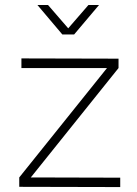

<svg xmlns="http://www.w3.org/2000/svg" viewBox="-20 -758 556 779"><path d="M131.8 -737.8H174.8L256.8 -643.1L338.9 -737.8H381.8L280.8 -618.2H232.9ZM460.9 -481.9 105 -38.1 467.8 -37.1V1L58.1 0V-38.1L414.1 -481.9H66.9V-521L460.9 -520Z"/></svg>

Font: Montserrat Ultra Light
Style: Regular
Weight: 200
Designer: Julieta Ulanovsky
Foundry: Julieta Ulanovsky
Version: Version 3.001;PS 003.001;hotconv 1.0.70;makeotf.lib2.5.58329